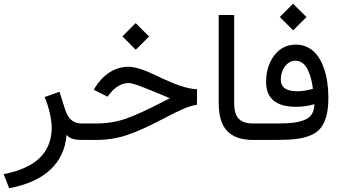

<svg xmlns="http://www.w3.org/2000/svg" viewBox="-24 -747 1821 1025"><path d="M252 -63.5Q252 -98.1 242.2 -142.1Q232.4 -186 214.4 -229L293.5 -257.3L323.2 -163.6Q331.5 -138.2 343.3 -121.6Q355 -105 371.8 -96.4Q388.7 -87.9 411.1 -87.9H430.2V0H416.5Q380.4 0 361.3 -6.6Q342.3 -13.2 331.1 -27.3Q322.8 85.4 245.4 158.2Q168 231 24.9 257.8L-4.4 182.6Q250.5 133.8 252 -63.5Z M629.4 -552.7 700.2 -623.5 772 -552.2 700.7 -481.4ZM410.2 0V-87.9H489.7Q576.2 -87.9 649.7 -114Q723.1 -140.1 844.7 -203.1L882.8 -223.1Q877 -225.1 868.4 -228.8Q859.9 -232.4 838.9 -241.2Q817.9 -250 792.5 -260.3Q734.9 -283.7 706.1 -293.7Q677.2 -303.7 661.6 -303.7Q634.8 -303.7 608.6 -288.1Q582.5 -272.5 563.5 -248L550.3 -231L476.6 -267.6L483.9 -280.3Q515.6 -331.5 561.8 -361.1Q607.9 -390.6 662.1 -390.6Q712.9 -390.6 810.1 -343.8Q886.7 -306.6 936.5 -289.6Q986.3 -272.5 1028.3 -270.5L1027.3 -187.5Q998.5 -184.1 957.8 -167Q917 -149.9 840.3 -109.4Q734.9 -53.7 656.7 -26.9Q578.6 0 488.3 0Z M1338.4 0H1326.2Q1234.9 0 1189.2 -47.1Q1143.6 -94.2 1143.6 -197.8V-667H1226.1V-197.3Q1226.1 -137.7 1250.7 -112.8Q1275.4 -87.9 1326.2 -87.9H1338.4Z M1469.7 -656.2 1540.5 -727.1 1612.3 -655.8 1541 -585ZM1654.3 -190.9Q1607.9 -176.8 1556.2 -176.8Q1397.9 -176.8 1396.5 -308.1Q1396.5 -392.6 1439.9 -450.7Q1483.4 -508.8 1556.2 -508.8Q1591.8 -508.8 1621.1 -493.2Q1650.4 -477.5 1670.2 -450.9Q1689.9 -424.3 1703.4 -387.9Q1716.8 -351.6 1722.9 -310.8Q1729 -270 1729 -225.6Q1729 -169.4 1719 -130.4Q1709 -91.3 1689.7 -65.7Q1670.4 -40 1636.7 -25.6Q1603 -11.2 1561 -5.6Q1519 0 1458 0H1318.8V-87.9H1463.4Q1512.2 -87.9 1545.2 -92.3Q1578.1 -96.7 1603.8 -107.7Q1629.4 -118.7 1641.6 -139.2Q1653.8 -159.7 1654.3 -190.9ZM1646.5 -272.9Q1643.1 -300.8 1637 -324.7Q1630.9 -348.6 1620.4 -372.1Q1609.9 -395.5 1592.5 -409.2Q1575.2 -422.9 1552.7 -422.9Q1521 -422.9 1498 -393.3Q1475.1 -363.8 1475.1 -321.3Q1475.1 -259.8 1562.5 -259.8Q1602.1 -259.8 1646.5 -272.9Z"/></svg>

Font: Vazir FD
Style: FD
Weight: 400
Foundry: Based on Dejavu fonts, by Saber Rastikerdar
Version: Version 26.0.0